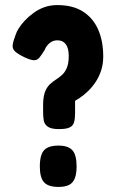

<svg xmlns="http://www.w3.org/2000/svg" viewBox="-20 -727 464 757"><path d="M212 -218Q182 -218 168.5 -227.5Q155 -237 152.5 -252Q150 -267 150 -284V-319Q151 -350 158.5 -367.5Q166 -385 177.5 -395.5Q189 -406 201.5 -414Q214 -422 225 -432Q236 -442 243.5 -459.5Q251 -477 251 -506Q251 -537 239.5 -552.5Q228 -568 207 -568Q194 -568 184.5 -563Q175 -558 168 -550Q161 -542 156 -530Q144 -510 135 -499.5Q126 -489 113.5 -489.5Q101 -490 77 -501Q50 -514 39 -524.5Q28 -535 30 -550Q32 -565 42 -591Q45 -601 54 -615.5Q63 -630 77.5 -645.5Q92 -661 111.5 -675.5Q131 -690 154.5 -698.5Q178 -707 206 -707Q267 -707 307 -681.5Q347 -656 367 -610.5Q387 -565 387 -504Q387 -475 379 -450Q371 -425 357.5 -404.5Q344 -384 327.5 -368Q311 -352 293.5 -340.5Q276 -329 260 -320L276 -335V-281Q276 -259 272 -245Q268 -231 254.5 -224.5Q241 -218 212 -218ZM210 10Q171 10 154 -8Q137 -26 137 -71Q137 -100 144 -118.5Q151 -137 167.5 -145Q184 -153 210 -153Q249 -153 265.5 -134.5Q282 -116 282 -71Q282 -42 275 -24Q268 -6 252.5 2Q237 10 210 10Z"/></svg>

Font: Fredoka Condensed SemiBold
Style: Regular
Weight: 600
Width: 3
Designer: Ben Nathan
Foundry: Milena B. Brandão, Ben Nathan
Version: Version 2.001